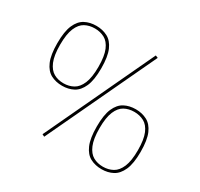

<svg xmlns="http://www.w3.org/2000/svg" viewBox="-157 -936 1189 1144"><g transform="rotate(30 438.0 -364.0)"><path d="M61 -510Q61 -591 80.5 -635.5Q100 -680 134 -698Q168 -716 212 -716Q255 -716 289.5 -698Q324 -680 343.5 -635.5Q363 -591 363 -510Q363 -430 343 -385Q323 -340 289 -322Q255 -304 212 -304Q168 -304 134 -322Q100 -340 80.5 -385Q61 -430 61 -510ZM80 -510Q80 -437 97.5 -395.5Q115 -354 144.5 -337.5Q174 -321 212 -321Q249 -321 279 -337.5Q309 -354 326.5 -395.5Q344 -437 344 -510Q344 -584 326.5 -625Q309 -666 279 -682Q249 -698 212 -698Q174 -698 144.5 -682Q115 -666 97.5 -625Q80 -584 80 -510ZM272 12 256 4 606 -740 623 -733ZM513 -197Q513 -278 532.5 -322.5Q552 -367 586 -385Q620 -403 664 -403Q707 -403 741.5 -385Q776 -367 795.5 -322.5Q815 -278 815 -197Q815 -117 795 -72Q775 -27 741 -9Q707 9 664 9Q620 9 586 -9Q552 -27 532.5 -72Q513 -117 513 -197ZM532 -197Q532 -124 549.5 -82.5Q567 -41 596.5 -24.5Q626 -8 664 -8Q701 -8 731 -24.5Q761 -41 778.5 -82.5Q796 -124 796 -197Q796 -271 778.5 -312Q761 -353 731 -369Q701 -385 664 -385Q626 -385 596.5 -369Q567 -353 549.5 -312Q532 -271 532 -197Z"/></g></svg>

Font: Georama Thin
Style: Regular
Weight: 100
Designer: Jean-Baptiste Levee
Foundry: Production Type
Version: Version 1.000